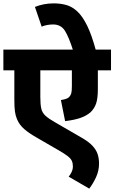

<svg xmlns="http://www.w3.org/2000/svg" viewBox="-20 -916 678 1138"><path d="M638 -499H560V-388Q560 -334 550 -303.5Q540 -273 516 -250Q491 -229 456.5 -217Q422 -205 366 -198L341 -323Q361 -326 372.5 -330.5Q384 -335 389 -340Q398 -349 402 -361.5Q406 -374 406 -405V-499H219V-342Q219 -298 224.5 -273Q230 -248 249.5 -230Q269 -212 310 -189L462 -101Q506 -76 528.5 -51.5Q551 -27 559 -1.5Q567 24 567 53Q567 96 549.5 134Q532 172 509 202L387 131Q396 121 404 104.5Q412 88 412 70Q412 51 405.5 37Q399 23 379.5 8Q360 -7 321 -29L195 -102Q151 -127 123 -151.5Q95 -176 81 -209Q72 -230 68.5 -255.5Q65 -281 65 -327V-499H0V-622H638ZM414 -615Q388 -697 364.5 -734Q341 -771 295 -771Q276 -771 258 -767.5Q240 -764 227 -758L187 -875Q212 -885 239.5 -890.5Q267 -896 299 -896Q338 -896 372.5 -886.5Q407 -877 438 -848.5Q469 -820 496.5 -764Q524 -708 549 -615Z"/></svg>

Font: Noto Sans ExtraBold
Style: Regular
Weight: 800
Designer: Monotype Design Team
Foundry: Monotype Imaging Inc.
Version: Version 2.007